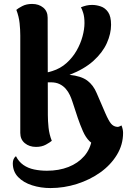

<svg xmlns="http://www.w3.org/2000/svg" viewBox="-20 -731 661 975"><path d="M236 224Q187 224 143 210Q99 196 72 168Q45 140 45 98Q45 87 49 77.5Q53 68 61 62Q75 90 98.5 106.5Q122 123 153 129.5Q184 136 218 136Q279 136 327.5 117Q376 98 407.5 62Q439 26 447 -25L503 4Q498 5 493 5.5Q488 6 483 6Q455 6 435 -13.5Q415 -33 401 -65Q387 -97 375 -132L348 -214Q343 -230 335 -247.5Q327 -265 314 -280Q301 -295 282.5 -304Q264 -313 238 -313H209L208 -361Q218 -363 227.5 -365Q237 -367 245 -370Q287 -383 318 -411Q349 -439 369 -474Q389 -509 399 -546Q409 -583 409 -614Q409 -645 402.5 -665.5Q396 -686 391 -694Q406 -700 419 -703Q432 -706 448 -706Q469 -706 491.5 -698.5Q514 -691 529 -669.5Q544 -648 544 -605Q544 -560 522.5 -512Q501 -464 454.5 -422Q408 -380 333 -351Q392 -345 423 -322Q454 -299 471 -258L515 -156Q532 -117 544 -103Q556 -89 573 -87Q579 -86 584.5 -88Q590 -90 597 -94Q601 -84 603 -74.5Q605 -65 605 -56Q605 4 573.5 55.5Q542 107 489.5 144.5Q437 182 371 203Q305 224 236 224ZM163 15Q129 15 106 -4Q83 -23 83 -56V-551Q83 -580 79.5 -613.5Q76 -647 63 -681Q72 -689 93 -700Q114 -711 143 -711Q177 -711 199.5 -692.5Q222 -674 222 -641L223 -146Q223 -118 226.5 -83.5Q230 -49 243 -16Q234 -8 213 3.5Q192 15 163 15Z"/></svg>

Font: Arima Thin
Style: Regular
Weight: 100
Designer: Joana Correia and Natanael Gama
Foundry: NDISCOVER
Version: Version 1.101;gftools[0.9.23]